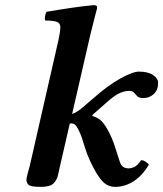

<svg xmlns="http://www.w3.org/2000/svg" viewBox="-20 -718 636 748"><path d="M96 -72 208 -563Q215 -596 215 -612Q215 -628 201.5 -633Q188 -638 156 -638Q152 -652 161 -672Q214 -681 262 -688Q310 -695 345 -698Q361 -698 358 -685Q358 -685 351 -658.5Q344 -632 332 -583L261 -274Q273 -278 284.5 -286Q296 -294 306 -303L346 -337Q400 -385 448.5 -412Q497 -439 521 -439Q557 -439 576.5 -425.5Q596 -412 596 -395Q596 -367 579 -351.5Q562 -336 539 -336Q522 -336 515 -343Q508 -350 502 -357Q496 -364 483 -364Q468 -364 448.5 -356.5Q429 -349 392 -316L340 -270V-266Q365 -259 379 -242.5Q393 -226 405 -202Q416 -181 424.5 -156.5Q433 -132 446 -90Q451 -74 459.5 -68Q468 -62 482 -62Q490 -62 502.5 -67Q515 -72 530 -94Q538 -94 546.5 -88.5Q555 -83 560 -77Q536 -35 501.5 -12.5Q467 10 429 10Q398 10 376.5 -14.5Q355 -39 330 -93Q315 -127 305 -162Q295 -197 281 -221Q277 -228 272 -232.5Q267 -237 261 -237Q256 -237 252 -237L214 -72Q210 -55 206 -36Q202 -17 188.5 -3.5Q175 10 140 10Q101 10 92 2.5Q83 -5 83 -17Q83 -25 87.5 -41Q92 -57 96 -72Z"/></svg>

Font: Libertinus Serif SemiBold
Style: Italic
Weight: 600
Italic angle: -11.5°
Designer: Philipp H. Poll, Khaled Hosny
Foundry: Caleb Maclennan
Version: Version 7.051;RELEASE